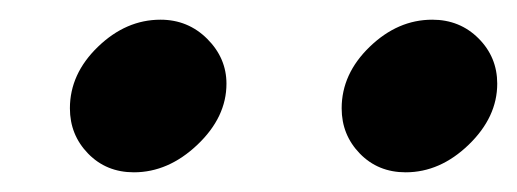

<svg xmlns="http://www.w3.org/2000/svg" viewBox="-20 -735 525 195"><path d="M51 -625Q51 -660 79.5 -687.5Q108 -715 143 -715Q171 -715 190.5 -695.5Q210 -676 210 -650Q210 -616 180.5 -588Q151 -560 116 -560Q88 -560 69.5 -579Q51 -598 51 -625ZM327 -625Q327 -660 355.5 -687.5Q384 -715 419 -715Q447 -715 466 -696Q485 -677 485 -650Q485 -616 456 -588Q427 -560 392 -560Q364 -560 345.5 -579Q327 -598 327 -625Z"/></svg>

Font: Mali
Style: Bold Italic
Weight: 700
Italic angle: -10°
Version: Version 1.000; ttfautohint (v1.6)